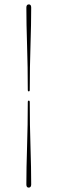

<svg xmlns="http://www.w3.org/2000/svg" viewBox="-20 -743 262 874"><path d="M115.5 -334Q115.5 -327 111 -327Q106.5 -327 106.5 -334Q106.5 -437.5 103.2 -536.8Q100 -636 100 -708.5Q100 -723 111.5 -723Q122 -723 122 -708.5Q122 -636 118.8 -536.5Q115.5 -437 115.5 -334ZM106.5 -278Q106.5 -285 111 -285Q115.5 -285 115.5 -278Q115.5 -174.5 118.8 -75.5Q122 23.5 122 96.5Q122 111 110.5 111Q100 111 100 96.5Q100 23.5 103.2 -75.8Q106.5 -175 106.5 -278Z"/></svg>

Font: Fraunces 144pt S000 SemiBold
Style: Regular
Weight: 600
Version: Version 1.000; ttfautohint (v1.8.3)